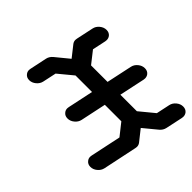

<svg xmlns="http://www.w3.org/2000/svg" viewBox="-153 -1036 1506 1506"><g transform="rotate(45 600.0 -283.0)"><path d="M960 -183.1 880.9 -283.2H697.8L652.8 -70.8Q646.5 -41.5 621.3 -20.8Q596.2 0 566.9 0Q537.1 0 521 -21Q508.8 -35.6 508.8 -55.2Q508.8 -62.5 510.7 -70.8L555.7 -283.2H372.6L251.5 -183.1L227.5 -70.8Q221.2 -41.5 196 -20.8Q170.9 0 141.6 0Q112.3 0 96.2 -21Q84 -35.6 84 -55.2Q84 -62.5 85.9 -70.8L115.7 -212.4Q122.1 -241.7 147 -262.7L258.3 -354L186 -445.8Q174.3 -460.9 174.3 -480Q174.3 -487.8 176.3 -496.1L206.5 -637.7Q212.4 -667 237.5 -687.7Q262.7 -708.5 292 -708.5Q321.3 -708.5 337.9 -688Q349.6 -672.4 349.6 -652.8Q349.6 -645.5 348.1 -637.7L324.2 -525.4L402.8 -425.3H585.9L631.3 -637.7Q637.2 -667 662.4 -687.7Q687.5 -708.5 717.3 -708.5Q746.6 -708.5 763.2 -688Q774.9 -672.4 774.9 -652.8Q774.9 -645.5 773.4 -637.7L728 -425.3H911.1L1032.7 -525.4L1056.6 -637.7Q1062.5 -667 1087.6 -687.7Q1112.8 -708.5 1142.1 -708.5Q1171.4 -708.5 1188 -688Q1199.7 -672.4 1199.7 -652.8Q1199.7 -645.5 1198.2 -637.7L1168 -496.1Q1161.6 -466.8 1136.7 -445.8L1025.4 -354L1097.7 -262.7Q1109.4 -247.6 1109.4 -228.5Q1109.4 -220.7 1107.4 -212.4L1047.9 70.8Q1041.5 100.1 1016.4 120.8Q991.2 141.6 961.9 141.6Q932.6 141.6 916.5 120.6Q904.3 106 904.3 86.4Q904.3 79.1 906.2 70.8Z"/></g></svg>

Font: Robtronika
Style: Italic
Weight: 400
Italic angle: -12°
Designer: GGBot
Version: 1.00